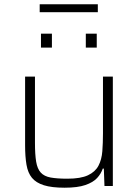

<svg xmlns="http://www.w3.org/2000/svg" viewBox="-20 -867 643 895"><path d="M281 8Q221 8 184.5 -3.5Q148 -15 129 -38Q110 -61 103.5 -99Q97 -137 97 -190V-510H143V-201Q143 -147 148.5 -113.5Q154 -80 170 -62.5Q186 -45 216 -39.5Q246 -34 294 -34Q356 -34 390 -50Q424 -66 439 -94.5Q454 -123 457 -162Q460 -201 460 -246V-510H506V0H467L464 -81H459Q451 -57 432.5 -37Q414 -17 378 -4.5Q342 8 281 8ZM171 -645V-710H222V-645ZM380 -645V-710H431V-645ZM165 -810V-847H436V-810Z"/></svg>

Font: Saira Thin ExtraLight
Style: Regular
Weight: 250
Version: Version 1.101